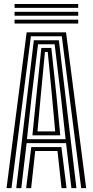

<svg xmlns="http://www.w3.org/2000/svg" viewBox="-20 -966 476 986"><path d="M13.6 0 116.9 -800H319.1L422.4 0H397L297.4 -779.7H138.6L39 0ZM114.3 0 140.7 -210.7H295.3L321.7 0H296L275.2 -190.6H160.8L140 0ZM63.5 0 153.7 -759.1H282.3L372.5 0H346.7L319.3 -230.9H116.7L89.3 0ZM118.3 -251H316.9L292 -477.4L260.6 -738.8H175.4L143.2 -477.4ZM146.5 -271.1 167.2 -477.4 192.3 -719.9H243.7L269.6 -477.4L289.5 -271.1ZM172.5 -291.2H263.5L246.5 -477.4L225.2 -699.4H210.8L189.6 -477.4ZM381.6 -925.5H54.8V-945.6H381.6ZM381.6 -845H54.8V-865.1H381.6ZM381.6 -885.2H54.8V-905.4H381.6Z"/></svg>

Font: Big Shoulders Inline Display SC Thin
Style: Regular
Weight: 100
Designer: Patric King
Foundry: XO Type Co
Version: Version 2.002